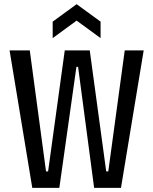

<svg xmlns="http://www.w3.org/2000/svg" viewBox="-20 -902 736 922"><path d="M135 0 26 -660H123L201 -79H211L291 -660H411L490 -79H500L579 -660H670L561 0H432L355 -581H347L265 0ZM233 -719V-798L348 -882L463 -798V-719L348 -803Z"/></svg>

Font: Bricolage Grotesque 10pt Condensed
Style: Regular
Weight: 400
Width: 3
Designer: Mathieu Triay
Foundry: Atelier Triay
Version: Version 1.000; ttfautohint (v1.8.4.7-5d5b);gftools[0.9.29]